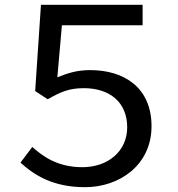

<svg xmlns="http://www.w3.org/2000/svg" viewBox="-20 -763 740 797"><path d="M65 -88C122 -36 200 14 333 14C476 14 609 -78 609 -239C609 -399 496 -472 354 -472C299 -472 260 -459 218 -442L237 -658H572V-743H150L126 -385L178 -351C231 -381 266 -397 328 -397C437 -397 508 -337 508 -235C508 -133 426 -69 322 -69C224 -69 163 -109 114 -153Z"/></svg>

Font: Kawkab Mono Light
Style: Bold
Weight: 400
Monospace: yes
Designer: Abdullah Arif
Foundry: Abdullah Arif
Version: Version 1.000;PS 000.500;hotconv 1.0.88;makeotf.lib2.5.64775